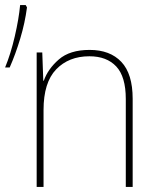

<svg xmlns="http://www.w3.org/2000/svg" viewBox="-21 -734 620 754"><path d="M331 -538Q253 -538 210 -500.5Q167 -463 151 -417H149L145 -528H123V0H150V-302Q150 -410 199.5 -461.5Q249 -513 330 -513Q398 -513 435.5 -473Q473 -433 473 -345V0H500V-346Q500 -444 455.5 -491Q411 -538 331 -538ZM80 -714H58Q53 -660 37 -591Q21 -522 -1 -469H17Q40 -521 58.5 -582.5Q77 -644 85 -705Z"/></svg>

Font: Noto Sans Display Thin
Style: Regular
Weight: 250
Designer: Monotype Design Team
Foundry: Monotype Imaging Inc.
Version: Version 1.900